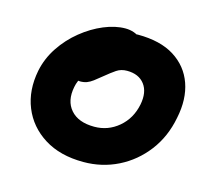

<svg xmlns="http://www.w3.org/2000/svg" viewBox="-83 -621 814 733"><g transform="rotate(15 324.5 -255.0)"><path d="M303.2 12Q210.8 12 147.8 -27.7Q84.8 -67.4 58.1 -133.5Q31.4 -199.6 47.2 -280Q57.6 -330.8 86.9 -374.8Q116.2 -418.8 157.1 -451.9Q198 -485 242.7 -503.6Q287.4 -522.2 327.6 -522.2Q345.2 -522.2 361.4 -516.6Q377.6 -511 387.3 -499.3Q397 -487.6 393.4 -467.6Q385.4 -432.4 365.4 -405.1Q345.4 -377.8 297.6 -362.6Q273.6 -354.6 252.1 -338.6Q230.6 -322.6 215.6 -301.7Q200.6 -280.8 196 -255.8Q184.4 -198.8 214.9 -163.8Q245.4 -128.8 308.6 -128.8Q362.8 -128.8 404.4 -163.9Q446 -199 457.6 -256.8Q467.4 -307.4 444.5 -337.5Q421.6 -367.6 375 -367.6Q351.4 -367.6 333.7 -355.6Q316 -343.6 291.8 -323.6Q274.4 -309.2 262 -299.9Q249.6 -290.6 238.1 -286.3Q226.6 -282 211.2 -282Q193.4 -282 178.4 -299.8Q163.4 -317.6 171.2 -356.6Q176.8 -385.4 198.5 -413.2Q220.2 -441 250.6 -463Q281 -485 314.7 -498.3Q348.4 -511.6 379 -511.6Q468.2 -511.6 523.7 -476.6Q579.2 -441.6 600.5 -381.2Q621.8 -320.8 605.8 -244Q591 -166 546.9 -108.4Q502.8 -50.8 439.7 -19.4Q376.6 12 303.2 12Z"/></g></svg>

Font: Shantell Sans Light
Style: Italic
Weight: 300
Italic angle: -11°
Designer: Stephen Nixon, Anya Danilova, Shantell Martin
Foundry: Arrow Type
Version: Version 1.008;[ac192a2d6]